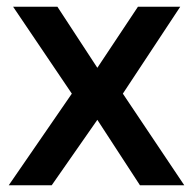

<svg xmlns="http://www.w3.org/2000/svg" viewBox="-20 -552 572 572"><path d="M19 -532 194 -273 6 0H134L270 -195L397 0H529L346 -273L517 -532H391L270 -350L151 -532Z"/></svg>

Font: Argentum Sans
Style: Regular
Weight: 400
Designer: Julieta Ulanovsky
Foundry: Julieta Ulanovsky
Version: Version 5.001;March 29, 2019;FontCreator 11.5.0.2425 64-bit